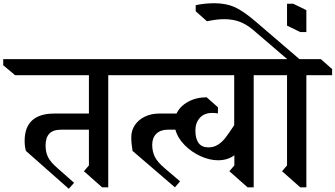

<svg xmlns="http://www.w3.org/2000/svg" viewBox="-80 -1153 2082 1192"><path d="M592 -686V10H554L441 -90L472 -126V-348H301Q249 -348 226 -323Q203 -298 203 -249Q203 -210 217.5 -179Q232 -148 277 -109L380 -18L347 19L81 -216Q73 -243 73 -278Q73 -363 119.5 -405.5Q166 -448 256 -448H472V-686H14L-60 -748V-786H682L752 -724V-686Z M1655 -686H1495V10H1457L1344 -90L1375 -126V-189Q1333 -158 1274 -158Q1221 -158 1165 -183.5Q1109 -209 1066 -252.5Q1023 -296 1009 -348H963Q917 -348 891 -323Q865 -298 865 -254Q865 -213 881 -180Q897 -147 943 -108L1038 -27L1006 10L743 -216Q735 -261 735 -302Q735 -343 757.5 -376.5Q780 -410 819.5 -429Q859 -448 908 -448H1016Q1037 -493 1087.5 -521Q1138 -549 1203 -549L1273 -487V-449Q1255 -452 1238 -452Q1188 -452 1160.5 -421Q1133 -390 1133 -343Q1133 -292 1153 -265Q1173 -238 1214 -238Q1247 -238 1273 -254.5Q1299 -271 1319.5 -297.5Q1340 -324 1374 -376V-686H676L602 -748V-786H1584L1655 -724Z M1822 -686V10H1784L1671 -90L1702 -126V-686H1634L1564 -748V-786H1703L1493 -966Q1452 -1001 1409 -1017.5Q1366 -1034 1312 -1034Q1266 -1034 1205 -1021L1135 -1083V-1121Q1193 -1133 1250 -1133Q1322 -1133 1375.5 -1109.5Q1429 -1086 1505 -1021L1779 -786H1912L1982 -724V-686Z M1822 -954H1784L1702 -994V-1130H1740L1822 -1090Z"/></svg>

Font: Inknut Antiqua
Style: Regular
Weight: 400
Designer: Claus Eggers Sørensen
Foundry: Claus Eggers Sørensen
Version: Version 1.003; ttfautohint (v1.8.2) -l 8 -r 50 -G 200 -x 14 